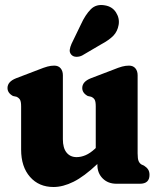

<svg xmlns="http://www.w3.org/2000/svg" viewBox="-20 -735 638 768"><path d="M64.5 -136.5V-309.5Q64.5 -329 59.8 -336.5Q55 -344 46 -348L32 -351Q10 -363 10 -383Q10 -408.5 44.5 -422L133.5 -456Q156 -465 169.8 -468.8Q183.5 -472.5 197 -472.5Q213.5 -472.5 222.5 -461.8Q231.5 -451 231.5 -434V-178Q231.5 -143 246.2 -124.8Q261 -106.5 286.5 -106.5Q304 -106.5 322.2 -114.2Q340.5 -122 360 -140L363 -143V-309.5Q363 -329 358.5 -336.5Q354 -344 344.5 -348L331 -351Q309 -363 309 -383Q309 -408.5 343.5 -422L432.5 -456Q454.5 -465 468.5 -468.8Q482.5 -472.5 496 -472.5Q512.5 -472.5 521.5 -461.8Q530.5 -451 530.5 -434V-121.5Q530.5 -99.5 534.5 -90.5Q538.5 -81.5 546 -77L556 -72.5Q567 -65.5 572.5 -57Q578 -48.5 578 -35.5Q578 0 539.5 0H446Q412 0 390.8 -21.2Q369.5 -42.5 369.5 -75.5V-79Q316.5 -29 274.2 -8Q232 13 194 13Q135.5 13 100 -27.5Q64.5 -68 64.5 -136.5ZM303.5 -637Q321 -675.5 343 -697.8Q365 -720 400 -713.5Q429.5 -708.5 444.2 -685Q459 -661.5 454.5 -635.5Q450 -609.5 433.5 -592.2Q417 -575 383.5 -557L308.5 -513Q297.5 -507.5 285.2 -507.8Q273 -508 265.5 -516Q257.5 -525 259 -536Q260.5 -547 266 -559.5Z"/></svg>

Font: Fraunces 72pt SuperSoft
Style: Bold
Weight: 700
Version: Version 1.000;[0bf87f6ff]